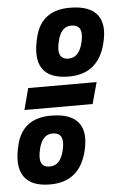

<svg xmlns="http://www.w3.org/2000/svg" viewBox="-96 -798 539 847"><g transform="rotate(-5 173.0 -374.5)"><path d="M245 -759Q334 -759 367.5 -714.5Q401 -670 378 -585Q344 -457 216 -457Q43 -457 92 -646Q121 -759 245 -759ZM284 -604Q302 -680 245 -680Q200 -680 185 -618Q164 -536 221 -536Q269 -536 284 -604ZM7 -327 32 -422H335L309 -327ZM121 -292Q210 -292 243.5 -247.5Q277 -203 254 -118Q220 10 92 10Q7 10 -24.5 -38Q-56 -86 -32 -179Q-3 -292 121 -292ZM160 -137Q178 -213 121 -213Q76 -213 61 -151Q40 -69 97 -69Q145 -69 160 -137Z"/></g></svg>

Font: Air America
Style: Regular
Weight: 400
Designer: William G. Sherman
Foundry: Aaron Bell – Saja Typeworks
Version: Version 1.100;PS 001.100;hotconv 1.0.88;makeotf.lib2.5.64775